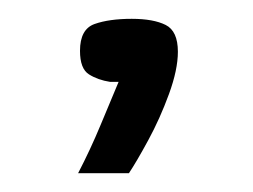

<svg xmlns="http://www.w3.org/2000/svg" viewBox="-20 -520 269 204"><path d="M63 -336Q76 -361 87 -387.5Q98 -414 106 -433Q104 -433 101.5 -433Q99 -433 97 -433Q84 -435 74.5 -441Q65 -447 65 -466Q65 -489 80.5 -494.5Q96 -500 120 -500Q143 -500 156 -493.5Q169 -487 169 -465Q169 -446 159.5 -420Q150 -394 137.5 -371Q125 -348 117 -336Z"/></svg>

Font: Genos Medium
Style: Regular
Weight: 500
Designer: Robert E. Leuschke
Foundry: Robert E. Leuschke
Version: Version 1.010; ttfautohint (v1.8.3)